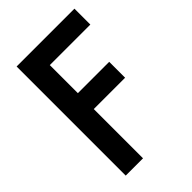

<svg xmlns="http://www.w3.org/2000/svg" viewBox="-210 -786 871 871"><g transform="rotate(-45 226.0 -350.0)"><path d="M66 -700H437V-598H177V-418H378V-316H177V0H66Z"/></g></svg>

Font: Cabin Condensed SemiBold
Style: Regular
Weight: 600
Width: 3
Designer: Pablo Impallari
Foundry: Pablo Impallari. http://www.impallari.com Igino Marini. http://www.ikern.com
Version: Version 2.200